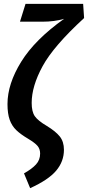

<svg xmlns="http://www.w3.org/2000/svg" viewBox="-20 -761 458 1000"><path d="M105 142Q146 119 167.5 95.5Q189 72 189 39Q189 15 175.5 -1Q162 -17 127 -38Q88 -61 65 -83Q42 -105 30.5 -137Q19 -169 19 -219Q19 -324 90.5 -439.5Q162 -555 314 -663Q264 -648 200 -648H84L113 -741H413L418 -667Q259 -521 202 -416.5Q145 -312 145 -225Q145 -179 161.5 -155.5Q178 -132 224 -105Q270 -77 291.5 -50Q313 -23 313 19Q313 80 272.5 128Q232 176 137 219Z"/></svg>

Font: Fira Sans Extra Condensed Medium
Style: Italic
Weight: 500
Width: 3
Italic angle: -8°
Designer: Carrois Corporate & Edenspiekermann AG
Foundry: Carrois Corporate GbR & Edenspiekermann AG
Version: Version 4.203